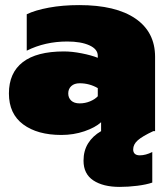

<svg xmlns="http://www.w3.org/2000/svg" viewBox="-20 -515 659 754"><path d="M589 -292V0H582Q539 20 521 36Q503 52 503 72Q503 83 509.5 89Q516 95 529 95Q552 95 578 82V202Q555 210 519.5 214.5Q484 219 450 219Q385 219 346.5 193.5Q308 168 308 116Q308 77 326 48Q344 19 377 0V-35Q354 -14 311.5 0.5Q269 15 221 15Q127 15 71 -26.5Q15 -68 15 -148Q15 -229 69.5 -271Q124 -313 231 -313Q263 -313 301 -305.5Q339 -298 364 -288V-296Q364 -322 331 -337Q298 -352 244 -352Q157 -352 85 -316V-459Q118 -475 172 -485Q226 -495 291 -495Q435 -495 512 -442Q589 -389 589 -292ZM364 -169Q331 -188 293 -188Q272 -188 260 -177Q248 -166 248 -148Q248 -131 259.5 -120Q271 -109 293 -109Q314 -109 333.5 -117Q353 -125 364 -137Z"/></svg>

Font: Prompt Black
Style: Regular
Weight: 900
Designer: Katatrad Team
Foundry: CadsonDemak
Version: Version 1.000